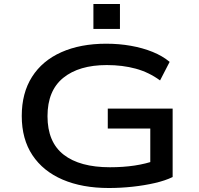

<svg xmlns="http://www.w3.org/2000/svg" viewBox="-20 -933 999 962"><path d="M525 9Q392 9 294 -33Q196 -75 142.5 -155.5Q89 -236 89 -352Q89 -467 140.5 -548Q192 -629 287.5 -671.5Q383 -714 512 -714Q577 -714 636 -703.5Q695 -693 744.5 -673Q794 -653 830 -623L782 -530Q726 -571 660 -589Q594 -607 515 -607Q376 -607 297 -543Q218 -479 218 -351Q218 -221 299 -158Q380 -95 531 -95Q597 -95 654 -103.5Q711 -112 761 -130L733 -94V-289H520V-389H845V-46Q808 -28 756 -16Q704 -4 644.5 2.5Q585 9 525 9ZM448 -788V-913H581V-788Z"/></svg>

Font: Nunito Sans 7pt Expanded SemiBold
Style: Regular
Weight: 600
Width: 7
Designer: Vernon Adams
Foundry: Vernon Adams
Version: Version 3.101;gftools[0.9.27]